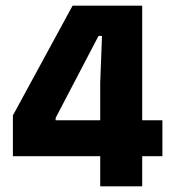

<svg xmlns="http://www.w3.org/2000/svg" viewBox="-20 -659 611 679"><path d="M334.4 0V-365.8L340.7 -531.9H328.4L176.7 -241.8V-180.1L116.9 -233.7H554.3V-106.5H25.6V-250.8L236.7 -639H482.9V0Z"/></svg>

Font: Anek Bangla Medium
Style: Regular
Weight: 500
Designer: Sulekha Rajkumar (Bangla), Yesha Goshar (Latin)
Foundry: Ek Type
Version: Version 1.003